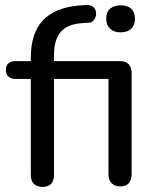

<svg xmlns="http://www.w3.org/2000/svg" viewBox="-20 -727 610 754"><path d="M147 7Q125 7 113 -5Q101 -17 101 -40V-417H41Q23 -417 13 -426.5Q3 -436 3 -452Q3 -469 13 -478Q23 -487 41 -487H126L101 -463V-500Q101 -596 147.5 -646Q194 -696 286 -705L315 -707Q332 -709 342 -702.5Q352 -696 355.5 -686Q359 -676 356.5 -665Q354 -654 347 -646Q340 -638 329 -638L301 -636Q244 -632 218 -601Q192 -570 192 -512V-472L179 -487H452Q474 -487 485.5 -474.5Q497 -462 497 -438V-44Q497 -21 486 -8Q475 5 452 5Q430 5 418 -8Q406 -21 406 -44V-417H192V-40Q192 7 147 7ZM453 -600Q427 -600 412 -614.5Q397 -629 397 -653Q397 -679 412 -692.5Q427 -706 453 -706Q481 -706 495.5 -692.5Q510 -679 510 -653Q510 -629 495.5 -614.5Q481 -600 453 -600Z"/></svg>

Font: Nunito Medium
Style: Regular
Weight: 500
Designer: Vernon Adams
Foundry: Vernon Adams
Version: Version 3.601